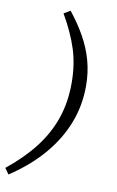

<svg xmlns="http://www.w3.org/2000/svg" viewBox="-150 -772 628 1032"><g transform="rotate(10 164.0 -256.5)"><path d="M149 -719Q196 -660 230.5 -599Q265 -538 283 -472.5Q301 -407 301 -334Q301 -228 264 -132Q227 -36 154 49.5Q81 135 -27 206L-50 174Q40 102 100.5 24Q161 -54 191.5 -142.5Q222 -231 222 -336Q222 -437 195 -521Q168 -605 114 -698Z"/></g></svg>

Font: Source Serif 4 18pt
Style: Italic
Weight: 400
Italic angle: -12°
Designer: Frank Grießhammer
Foundry: Adobe Systems Incorporated
Version: Version 4.004;hotconv 1.0.116;makeotfexe 2.5.65601